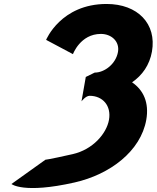

<svg xmlns="http://www.w3.org/2000/svg" viewBox="-20 -860 790 968"><path d="M347.8 -587C347.8 -587 384.8 -689 488.8 -689C541.8 -689 584.1 -651 574.8 -598C564.2 -538 507.4 -494 457.4 -494L412.5 -472L390.9 -349C390.9 -349 411.8 -377 431.8 -377C497.8 -377 542 -327 529.5 -256C517.1 -186 447.7 -105.8 346.3 -82.9C220.6 -54.5 209.3 -54.9 209.3 -54.9L37.7 67.7C37.7 67.7 98.2 118.2 355.7 60C535.2 19.5 689.6 -98 717.5 -256C732.8 -343 702.9 -406 645.8 -445C697 -480 734.1 -532 746.1 -600C770.8 -740 674.4 -840 517.4 -840C286.4 -840 212.5 -659 212.5 -659Z"/></svg>

Font: Hussar Wysoki
Style: Obl
Weight: 700
Foundry: Cannot Into Space Fonts
Version: Version 0.92